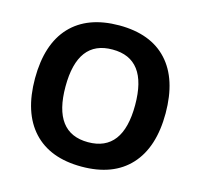

<svg xmlns="http://www.w3.org/2000/svg" viewBox="-106 -840 1008 965"><g transform="rotate(15 398.0 -357.5)"><path d="M397.9 -599.1Q216.8 -599.6 216.8 -358.4Q216.8 -117.2 397.9 -117.2Q579.1 -117.2 579.1 -358.4Q579.1 -599.6 397.9 -599.1ZM737.8 -358.4Q737.8 -180.7 649.9 -85.4Q562 9.8 397.9 9.8Q233.9 9.8 146 -85.4Q58.1 -180.7 58.1 -358.9Q58.6 -537.1 146.5 -630.9Q234.4 -724.6 398.9 -725.1Q563.5 -725.1 650.4 -630.4Q737.3 -536.1 737.8 -358.4Z"/></g></svg>

Font: OpenSans-Bold
Style: Bold
Weight: 700
Foundry: Ascender Corporation
Version: Version 1.10